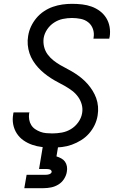

<svg xmlns="http://www.w3.org/2000/svg" viewBox="-20 -763 640 1003"><path d="M253 8Q226 8 199.5 5Q173 2 148.5 -6.5Q124 -15 103 -29.5Q82 -44 68 -65.5Q54 -87 49 -113Q44 -139 49 -166Q49 -168 49.5 -170.5Q50 -173 51 -176H134Q133 -174 133 -172.5Q133 -171 132 -170Q130 -154 132.5 -138.5Q135 -123 143 -110Q151 -97 163.5 -88.5Q176 -80 190.5 -74.5Q205 -69 221 -67.5Q237 -66 253 -66Q278 -66 303 -70.5Q328 -75 350.5 -88.5Q373 -102 389 -124.5Q405 -147 409 -172Q413 -195 407 -217Q401 -239 388 -257Q375 -275 358 -288Q341 -301 322 -312Q303 -323 283.5 -333Q264 -343 245.5 -355Q227 -367 210 -381Q193 -395 178.5 -411Q164 -427 152.5 -445.5Q141 -464 134 -485Q127 -506 125 -529Q123 -552 127 -575Q131 -601 142 -624.5Q153 -648 170 -668.5Q187 -689 209.5 -704Q232 -719 256.5 -727.5Q281 -736 306 -739.5Q331 -743 356 -743Q383 -743 409 -740Q435 -737 458.5 -728.5Q482 -720 502 -705Q522 -690 535 -669Q548 -648 552.5 -622.5Q557 -597 553 -571Q552 -568 551.5 -565.5Q551 -563 551 -561H468Q468 -562 468.5 -563.5Q469 -565 469 -567Q473 -590 465.5 -611.5Q458 -633 441 -646.5Q424 -660 401.5 -664.5Q379 -669 356 -669Q332 -669 308 -664Q284 -659 262.5 -645Q241 -631 226.5 -609.5Q212 -588 208 -564Q205 -540 210.5 -518Q216 -496 229 -478.5Q242 -461 259 -447.5Q276 -434 295 -423Q314 -412 333.5 -402Q353 -392 371.5 -380Q390 -368 406.5 -354.5Q423 -341 437.5 -324.5Q452 -308 463.5 -289.5Q475 -271 482.5 -250.5Q490 -230 492 -206.5Q494 -183 490 -160Q486 -134 474.5 -110Q463 -86 445 -65.5Q427 -45 403.5 -30.5Q380 -16 355 -7Q330 2 304 5Q278 8 253 8ZM107 220 119 150H219Q223 150 227.5 149.5Q232 149 236.5 147.5Q241 146 245 143Q249 140 250 135Q250 135 250 135Q250 135 250 135Q250 131 247.5 127.5Q245 124 241 122.5Q237 121 232.5 120.5Q228 120 224 120H184L204 0H284L275 54Q288 58 300 64.5Q312 71 319.5 81.5Q327 92 329.5 106Q332 120 329 135Q326 154 314.5 172Q303 190 285 201Q267 212 247 216Q227 220 207 220Z"/></svg>

Font: Iosevka Curly Extended
Style: Italic
Weight: 400
Width: 7
Italic angle: -9°
Monospace: yes
Designer: Belleve Invis
Foundry: Belleve Invis
Version: Version 11.1.0; ttfautohint (v1.8.3)